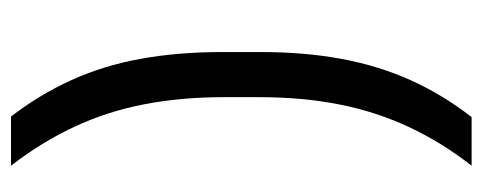

<svg xmlns="http://www.w3.org/2000/svg" viewBox="-272 -444 836 332"><g transform="rotate(90 146.0 -278.0)"><path d="M148 -308V-247Q148 -172.5 160.5 -108.5Q173 -44.5 199.5 12Q226 68.5 266.5 121H181.5Q143.5 71.5 118.5 16.5Q93.5 -38.5 81.8 -102.8Q70 -167 70 -244.5V-310Q70 -387.5 82 -451.5Q94 -515.5 119 -570.8Q144 -626 182.5 -675.5H266.5Q226 -623.5 199.5 -566.8Q173 -510 160.5 -446.2Q148 -382.5 148 -308Z"/></g></svg>

Font: Anek Devanagari
Style: Regular
Weight: 400
Designer: Kailash Malviya (Devanagari) & Yesha Goshar (Latin)
Foundry: Ek Type
Version: Version 1.003